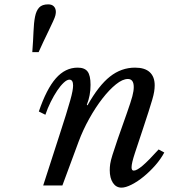

<svg xmlns="http://www.w3.org/2000/svg" viewBox="-20 -850 829 880"><path d="M566 -488Q542 -488 511.5 -463.5Q481 -439 449.5 -398.5Q418 -358 389 -306Q360 -254 340 -200L266 0H178L252 -229Q270 -284 282 -323Q294 -362 301.5 -388.5Q309 -415 312 -431.5Q315 -448 315 -458Q315 -485 298 -485Q287 -485 272 -471Q257 -457 242 -434.5Q227 -412 212.5 -383Q198 -354 188 -324L158 -339Q193 -442 236 -491Q279 -540 336 -540Q368 -540 381.5 -522Q395 -504 395 -461Q395 -412 378 -370L381 -367Q432 -458 484 -499Q536 -540 599 -540Q644 -540 666.5 -519Q689 -498 689 -459Q689 -445 686.5 -429.5Q684 -414 677.5 -392Q671 -370 661 -338.5Q651 -307 636 -262Q613 -193 598 -147.5Q583 -102 583 -83Q583 -68 593 -68Q607 -68 634 -91Q661 -114 707 -165L733 -151Q717 -121 692 -92.5Q667 -64 639 -41Q611 -18 583.5 -4Q556 10 537 10Q512 10 497.5 -12Q483 -34 483 -70Q483 -83 485 -98Q487 -113 495.5 -140Q504 -167 519.5 -212.5Q535 -258 562 -333Q571 -359 577 -377Q583 -395 586.5 -408.5Q590 -422 591.5 -432Q593 -442 593 -451Q593 -488 566 -488ZM128 -611Q132 -663 133.5 -704Q135 -745 140.5 -773Q146 -801 159.5 -815.5Q173 -830 201 -830Q218 -830 227 -820.5Q236 -811 236 -795Q236 -793 235.5 -789Q235 -785 234 -780Q232 -771 223 -751.5Q214 -732 202.5 -708Q191 -684 178.5 -658Q166 -632 157 -611Z"/></svg>

Font: SVN-Libre Baskerville
Style: Italic
Weight: 400
Italic angle: -14°
Designer: Pablo Impallari, Rodrigo Fuenzalida
Foundry: Pablo Impallari, Rodrigo Fuenzalida
Version: Version 1.000; ttfautohint (v1.8.4)